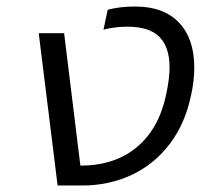

<svg xmlns="http://www.w3.org/2000/svg" viewBox="-20 -570 649 590"><path d="M99 -468H177L227 -61Q332 -61 400 -117.5Q468 -174 490 -277Q501 -327 501 -363Q501 -425 470 -456.5Q439 -488 371 -488Q334 -488 298 -479L311 -540Q348 -550 395 -550Q483 -550 530 -500.5Q577 -451 577 -363Q577 -321 567 -277Q549 -190 501.5 -127.5Q454 -65 384.5 -32.5Q315 0 233 0H157Z"/></svg>

Font: Prompt Light
Style: Italic
Weight: 300
Italic angle: -12°
Designer: Katatrad Team
Foundry: CadsonDemak
Version: Version 1.000